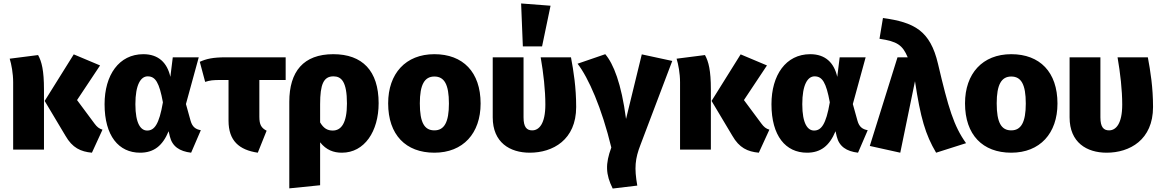

<svg xmlns="http://www.w3.org/2000/svg" viewBox="-20 -864 6714 1109"><path d="M558 -486 406 -550 238 -281 358 -80C398 -10 446 12 511 18L572 -115C552 -121 540 -131 526 -150L425 -286ZM200 -546 36 -525C46 -493 56 -440 56 -389V0H234V-347C234 -457 221 -508 200 -546Z M808 -551C667 -551 584 -430 584 -262C584 -79 666 18 789 18C869 18 919 -22 954 -106L961 -76C975 -18 1017 10 1084 18L1140 -112C1110 -117 1091 -131 1081 -166L1054 -263L1128 -533H978L964 -420C946 -501 896 -551 808 -551ZM833 -423C878 -423 900 -387 921 -273C899 -144 871 -110 830 -110C794 -110 762 -148 762 -262C762 -375 793 -423 833 -423Z M1630 -402V-533H1286C1208 -533 1172 -524 1134 -507L1165 -391C1194 -400 1208 -402 1258 -402H1300V-167C1300 -51 1361 2 1469 18L1520 -109C1489 -125 1478 -144 1478 -190V-402Z M1905 -551C1733 -551 1651 -451 1651 -276V224L1829 206V-42C1865 3 1907 18 1955 18C2085 18 2167 -105 2167 -268C2167 -455 2073 -551 1905 -551ZM1902 -110C1871 -110 1849 -123 1829 -157V-262C1829 -377 1849 -423 1906 -423C1951 -423 1984 -394 1984 -266C1984 -153 1951 -110 1902 -110Z M2489 -551C2323 -551 2222 -439 2222 -267C2222 -85 2324 18 2489 18C2655 18 2756 -94 2756 -266C2756 -448 2654 -551 2489 -551ZM2489 -422C2546 -422 2573 -377 2573 -266C2573 -158 2546 -111 2489 -111C2432 -111 2405 -155 2405 -267C2405 -375 2432 -422 2489 -422Z M2990 -844 3000 -596H3111L3160 -831ZM3278 -533H3103C3119 -441 3130 -344 3130 -260C3130 -148 3093 -111 3054 -111C3023 -111 3004 -129 3004 -186V-533H2826V-186C2826 -41 2925 18 3040 18C3173 18 3308 -56 3308 -246C3308 -359 3293 -453 3278 -533Z M3476 -551 3316 -496C3379 -415 3456 -240 3511 -12C3476 83 3478 143 3519 225L3661 208C3643 106 3648 53 3680 -29L3863 -512L3687 -550L3596 -177C3569 -383 3523 -496 3476 -551Z M4410 -486 4258 -550 4090 -281 4210 -80C4250 -10 4298 12 4363 18L4424 -115C4404 -121 4392 -131 4378 -150L4277 -286ZM4052 -546 3888 -525C3898 -493 3908 -440 3908 -389V0H4086V-347C4086 -457 4073 -508 4052 -546Z M4660 -551C4519 -551 4436 -430 4436 -262C4436 -79 4518 18 4641 18C4721 18 4771 -22 4806 -106L4813 -76C4827 -18 4869 10 4936 18L4992 -112C4962 -117 4943 -131 4933 -166L4906 -263L4980 -533H4830L4816 -420C4798 -501 4748 -551 4660 -551ZM4685 -423C4730 -423 4752 -387 4773 -273C4751 -144 4723 -110 4682 -110C4646 -110 4614 -148 4614 -262C4614 -375 4645 -423 4685 -423Z M5080 -760 5060 -640C5162 -625 5193 -604 5223 -533H5164L5004 -21L5180 18L5265 -395C5297 -183 5325 -87 5387 18L5560 -37C5489 -136 5458 -240 5398 -495C5353 -688 5260 -735 5080 -760Z M5821 -551C5655 -551 5554 -439 5554 -267C5554 -85 5656 18 5821 18C5987 18 6088 -94 6088 -266C6088 -448 5986 -551 5821 -551ZM5821 -422C5878 -422 5905 -377 5905 -266C5905 -158 5878 -111 5821 -111C5764 -111 5737 -155 5737 -267C5737 -375 5764 -422 5821 -422Z M6610 -533H6435C6451 -441 6462 -344 6462 -260C6462 -148 6425 -111 6386 -111C6355 -111 6336 -129 6336 -186V-533H6158V-186C6158 -41 6257 18 6372 18C6505 18 6640 -56 6640 -246C6640 -359 6625 -453 6610 -533Z"/></svg>

Font: Fira Sans ExtraBold
Style: Regular
Weight: 800
Designer: bBox Type GmbH & Carrois Corporate GbR & Edenspiekermann AG
Foundry: bBox Type GmbH & Carrois Corporate GbR & Edenspiekermann AG
Version: Version 4.300;PS 004.300;hotconv 1.0.88;makeotf.lib2.5.64775